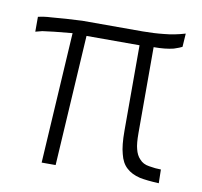

<svg xmlns="http://www.w3.org/2000/svg" viewBox="-64 -582 682 649"><g transform="rotate(10 277.5 -258.0)"><path d="M84 -444Q44 -439 44 -439L21 -433V-484Q42 -489 65 -490L116 -494L171 -497H378Q416 -497 452 -501Q486 -504 523 -515L520 -469Q513 -465 492 -458Q464 -451 424 -451V-156Q424 -120 429 -102Q434 -81 446 -69Q458 -55 479 -52Q501 -48 520 -48L521 -1Q479 -3 455 -8Q426 -15 409 -31Q391 -47 384 -77Q376 -105 376 -156V-449H194L167 -1H119L146 -450Z"/></g></svg>

Font: Bellota Text Light
Style: Regular
Weight: 300
Designer: Kemie Guaida
Foundry: Kemie Guaida
Version: Version 4.001